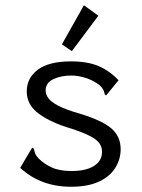

<svg xmlns="http://www.w3.org/2000/svg" viewBox="-20 -702 540 732"><path d="M251 10Q135 10 57 -62L97 -130L103 -139L109 -135Q111 -127 113.5 -118.5Q116 -110 127 -98Q148 -77 177.5 -63.5Q207 -50 253 -50Q308 -50 338.5 -69.5Q369 -89 369 -123Q369 -152 343.5 -171Q318 -190 254 -211Q175 -234 128.5 -268Q82 -302 82 -353Q82 -405 124.5 -436.5Q167 -468 250 -468Q314 -468 356 -450Q398 -432 432 -396L391 -346L384 -338L379 -343Q378 -351 374.5 -358.5Q371 -366 360 -377Q337 -395 308 -404.5Q279 -414 252 -414Q212 -414 183 -400Q154 -386 154 -357Q154 -342 164.5 -327.5Q175 -313 203 -298.5Q231 -284 283 -269Q369 -243 404.5 -212.5Q440 -182 440 -133Q440 -95 419.5 -62Q399 -29 357 -9.5Q315 10 251 10ZM254 -507 216 -533 300 -682 355 -642Z"/></svg>

Font: Ligconsolata
Style: Regular
Weight: 400
Monospace: yes
Designer: Raph Levien, Cyreal, Brenton Simpson
Foundry: Raph Levien, Cyreal, Google
Version: Version 3.001; ttfautohint (v1.8.2.53-6de2)